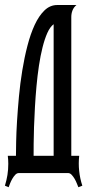

<svg xmlns="http://www.w3.org/2000/svg" viewBox="-20 -704 359 781"><path d="M291 -683.6Q279.8 -674.3 274.9 -661.6Q270 -648.9 270 -634.8V-70.3H302.2Q298.8 -39.6 302 -8.8Q305.2 22 314.9 51.3L298.8 57.6Q296.4 51.8 292.5 42Q288.6 32.2 283.2 22.9Q277.8 13.7 271.2 6.8Q264.6 0 257.3 0H56.6Q48.8 0 42.2 6.8Q35.6 13.7 30.3 22.9Q24.9 32.2 21 42Q17.1 51.8 15.1 57.6L0 51.3Q6.8 29.3 10.3 7.6Q13.7 -14.2 13.7 -37.6Q13.7 -45.9 13.2 -54Q12.7 -62 11.7 -70.3H44.9Q44.9 -90.3 45.7 -127.4Q46.4 -164.6 49.3 -211.7Q52.2 -258.8 57.1 -311.8Q62 -364.7 70.6 -417.2Q79.1 -469.7 91.6 -517.8Q104 -565.9 121.1 -602.8Q138.2 -639.6 160.9 -661.6Q183.6 -683.6 212.9 -683.6ZM198.2 -70.3V-605.5Q183.6 -594.7 172.6 -570.1Q161.6 -545.4 153.1 -511.5Q144.5 -477.5 138.4 -436.8Q132.3 -396 128.4 -353.3Q124.5 -310.5 122.1 -267.8Q119.6 -225.1 118.4 -187.5Q117.2 -149.9 116.9 -119.4Q116.7 -88.9 116.7 -70.3Z"/></svg>

Font: XAYAX
Style: Regular
Weight: 400
Designer: Peter Wiegel
Foundry: Peter Wiegel
Version: Version 1.000 2009 initial release